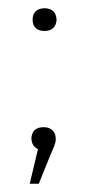

<svg xmlns="http://www.w3.org/2000/svg" viewBox="-20 -354 215 465"><path d="M56 -19V-18C57 -8 60 2 72 7L52 91H74L101 24C109 4 115 -5 115 -17V-18C115 -36 103 -46 86 -46C66 -46 57 -36 56 -19ZM59 -306C59 -289 69 -279 88 -279C106 -279 116 -289 117 -306V-307C116 -324 106 -334 88 -334C69 -334 59 -323 59 -307Z"/></svg>

Font: LT Wave Text Thin
Style: Regular
Weight: 100
Designer: Daniel Lyons
Version: Version 2.5 (Glyphs App)